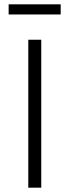

<svg xmlns="http://www.w3.org/2000/svg" viewBox="-20 -869 322 889"><path d="M171 0H111V-685H171ZM261 -802H20V-849H261Z"/></svg>

Font: Trujillo Light
Style: Regular
Weight: 300
Designer: Fira Sans original fonts by bBox Type GmbH, Carrois Corporate GbR, & Edenspiekermann AG / Changes by Cristiano Sobral
Foundry: Fira Sans original fonts by bBox Type GmbH, Carrois Corporate GbR, & Edenspiekermann AG / Changes by Cristiano Sobral
Version: Version 4.301;July 28, 2020;FontCreator 13.0.0.2655 64-bit